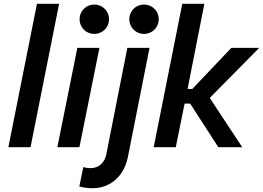

<svg xmlns="http://www.w3.org/2000/svg" viewBox="-20 -772 1379 1007"><path d="M173.8 -752H290L140.1 0H23.9Z M385.7 -521H501.5L396.5 0H280.8ZM397.5 -671.4Q397.5 -692.4 407.7 -710Q418 -727.5 435.5 -737.8Q453.1 -748 474.6 -748Q495.6 -748 513.4 -737.8Q531.2 -727.5 541.5 -710Q551.8 -692.4 551.8 -671.4Q551.8 -650.4 541.5 -632.6Q531.2 -614.7 513.4 -604.5Q495.6 -594.2 474.6 -594.2Q453.1 -594.2 435.5 -604.5Q418 -614.7 407.7 -632.6Q397.5 -650.4 397.5 -671.4Z M396 206.1 417 104Q424.3 106.9 435.1 108.4Q445.8 109.9 454.6 109.9Q486.3 109.9 508.3 90.8Q530.3 71.8 537.1 39.6L647.9 -521H764.2L650.9 50.8Q641.6 98.1 616.7 135.3Q591.8 172.4 552.7 193.8Q513.7 215.3 463.4 215.3Q431.6 215.3 396 206.1ZM658.2 -671.4Q658.2 -692.4 668.5 -710Q678.7 -727.5 696.3 -737.8Q713.9 -748 735.4 -748Q756.3 -748 774.2 -737.8Q792 -727.5 802.2 -710Q812.5 -692.4 812.5 -671.4Q812.5 -650.4 802.2 -632.6Q792 -614.7 774.2 -604.5Q756.3 -594.2 735.4 -594.2Q713.9 -594.2 696.3 -604.5Q678.7 -614.7 668.5 -632.6Q658.2 -650.4 658.2 -671.4Z M936 -752H1051.8L963.9 -305.7H988.8L1193.4 -521H1339.4L1080.1 -258.3L1250.5 0H1125L977.5 -228.5H948.2L901.9 0H786.1Z"/></svg>

Font: Reddit Sans Chocolate SemiBold
Style: Italic
Weight: 600
Italic angle: -11.25°
Designer: Stephen Hutchings
Version: Version 1.013